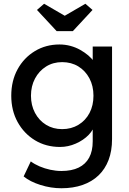

<svg xmlns="http://www.w3.org/2000/svg" viewBox="-20 -773 689 1023"><path d="M106 167 144 87Q164 102 191 113.5Q218 125 248 131.5Q278 138 307 138Q362 138 399 120Q436 102 455 67Q474 32 474 -20V-121L485 -114Q480 -83 452.5 -54.5Q425 -26 384 -8Q343 10 300 10Q225 10 166.5 -25.5Q108 -61 74 -122.5Q40 -184 40 -263Q40 -342 73.5 -403.5Q107 -465 165.5 -500.5Q224 -536 297 -536Q327 -536 355 -528.5Q383 -521 407 -507.5Q431 -494 450 -478Q469 -462 481 -444Q493 -426 496 -410L474 -402V-525H577V-32Q577 31 558.5 79.5Q540 128 505 161.5Q470 195 420 212.5Q370 230 307 230Q251 230 195.5 212.5Q140 195 106 167ZM478 -263Q478 -315 456.5 -355.5Q435 -396 397.5 -419Q360 -442 311 -442Q263 -442 225.5 -418.5Q188 -395 166.5 -354.5Q145 -314 145 -263Q145 -212 166.5 -171.5Q188 -131 225.5 -108Q263 -85 311 -85Q360 -85 398 -108Q436 -131 457 -171Q478 -211 478 -263ZM282 -607 177 -720 215 -753 325 -689 435 -753 473 -720 368 -607Z"/></svg>

Font: Mach
Style: Regular
Weight: 400
Version: Version 1.002